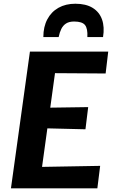

<svg xmlns="http://www.w3.org/2000/svg" viewBox="-20 -1029 620 1049"><path d="M511.9 0H39.8L143.5 -747H571.3L557.1 -627.5L280.5 -629.3L254.6 -440.8L461.8 -443.8L446.9 -322.6L238.8 -327.7L209.7 -117.2L527.2 -122.8ZM391.8 -1008.6Q449.5 -1008.6 486.2 -986Q522.9 -963.4 537.4 -922.5Q551.9 -881.6 543 -826.6H457.3Q459.8 -872.8 444.5 -892.1Q429.2 -911.4 385 -911.4Q357.8 -911.4 341 -900.7Q324.2 -889.9 314.9 -870.8Q305.5 -851.6 300.5 -826.6H216.8Q216.8 -882.5 238.5 -923.4Q260.1 -964.3 299.5 -986.5Q338.9 -1008.6 391.8 -1008.6Z"/></svg>

Font: Merriweather Sans Variable Regular
Style: Italic
Weight: 300
Italic angle: -8°
Designer: Eben Sorkin
Foundry: Eben Sorkin
Version: Version 2.001